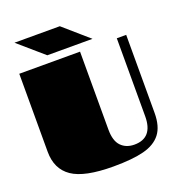

<svg xmlns="http://www.w3.org/2000/svg" viewBox="-155 -1005 1039 1134"><g transform="rotate(-20 364.0 -438.5)"><path d="M28 -210V-700H410V-210Q410 -139 441.5 -106.5Q473 -74 525 -74Q641 -74 641 -210V-700H700V-210Q700 -125 664 -78.5Q628 -32 556 -13.5Q484 5 364 5Q183 5 105.5 -48Q28 -101 28 -210ZM64 -882H349L505 -746H221Z"/></g></svg>

Font: Notable
Style: Regular
Weight: 400
Designer: Multiple Designers
Foundry: Google, Inc.
Version: Version 1.100